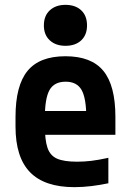

<svg xmlns="http://www.w3.org/2000/svg" viewBox="-20 -762 540 792"><path d="M287 10Q164 10 104 -51.5Q44 -113 44 -240V-280Q44 -409 93.5 -469.5Q143 -530 250 -530Q357 -530 406.5 -469.5Q456 -409 456 -280V-206H104V-304H359L336 -272V-275Q336 -357 316.5 -391Q297 -425 251 -425Q204 -425 184.5 -391Q165 -357 165 -275V-245Q165 -184 176 -152Q187 -120 215.5 -107.5Q244 -95 298 -95Q327 -95 356.5 -98.5Q386 -102 427 -111V-6Q394 1 358 5.5Q322 10 287 10ZM250 -573Q210 -573 185.5 -595.5Q161 -618 161 -657Q161 -697 185.5 -719.5Q210 -742 250 -742Q291 -742 315 -719.5Q339 -697 339 -657Q339 -618 315 -595.5Q291 -573 250 -573Z"/></svg>

Font: M PLUS Code Latin SemiBold
Style: Regular
Weight: 600
Designer: Coji Morishita
Foundry: UNDERFOREST DESIGN
Version: Version 1.002; ttfautohint (v1.8.3)